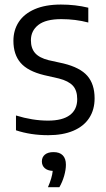

<svg xmlns="http://www.w3.org/2000/svg" viewBox="-20 -570 456 823"><path d="M48.5 -11.5V-75Q119.5 -53 186 -53Q248 -53 279.5 -76.8Q311 -100.5 311 -145Q311 -182.5 292.2 -202.8Q273.5 -223 232.5 -233.5L169 -248Q99 -265 68.2 -300.8Q37.5 -336.5 37.5 -395Q37.5 -441 60.5 -476Q83.5 -511 129.2 -530.8Q175 -550.5 241 -550.5Q303 -550.5 358.5 -537V-473.5Q303.5 -488 243 -488Q176 -488 144.2 -463Q112.5 -438 112.5 -397.5Q112.5 -363 130.5 -342.5Q148.5 -322 188.5 -312L252 -298Q323.5 -280.5 354.5 -244.8Q385.5 -209 385.5 -148.5Q385.5 -99.5 362.2 -64Q339 -28.5 294.2 -9.5Q249.5 9.5 186.5 9.5Q111.5 9.5 48.5 -11.5ZM262.5 136Q262.5 157.5 255 183.8Q247.5 210 234.5 232.5H185.5Q203 192.5 206 162.5Q183.5 161.5 171.5 150.5Q159.5 139.5 159.5 122Q159.5 103.5 172.5 92.8Q185.5 82 209.5 82Q235.5 82 249 95.8Q262.5 109.5 262.5 136Z"/></svg>

Font: Encode Sans Semi Condensed
Style: Regular
Weight: 400
Width: 4
Designer: Multiple Designers
Foundry: Impallari Type
Version: Version 2.000